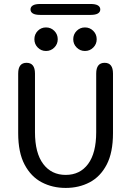

<svg xmlns="http://www.w3.org/2000/svg" viewBox="-20 -935 660 966"><path d="M310.5 10.5Q244 10.5 190 -17.8Q136 -46 103.8 -106.8Q71.5 -167.5 71.5 -265V-565Q71.5 -619 113.5 -619Q156 -619 156 -565V-270Q156 -165 197.5 -110Q239 -55 310.5 -55Q382.5 -55 423.2 -110Q464 -165 464 -270V-565Q464 -619 506.5 -619Q548.5 -619 548.5 -565V-265Q548.5 -167.5 516.8 -106.8Q485 -46 431.2 -17.8Q377.5 10.5 310.5 10.5ZM211.5 -678.5Q187 -678.5 170 -695.8Q153 -713 153 -737.5Q153 -762.5 170 -779.8Q187 -797 211.5 -797Q236 -797 253.2 -779.8Q270.5 -762.5 270.5 -737.5Q270.5 -713 253.2 -695.8Q236 -678.5 211.5 -678.5ZM407.5 -678.5Q383 -678.5 365.8 -695.8Q348.5 -713 348.5 -737.5Q348.5 -762.5 365.8 -779.8Q383 -797 407.5 -797Q432 -797 449.2 -779.8Q466.5 -762.5 466.5 -737.5Q466.5 -713 449.2 -695.8Q432 -678.5 407.5 -678.5ZM133.5 -887.5Q133.5 -900.5 145.5 -907.8Q157.5 -915 182.5 -915H435.5Q460.5 -915 472.5 -907.8Q484.5 -900.5 484.5 -887.5Q484.5 -874.5 472.5 -867.2Q460.5 -860 435.5 -860H182.5Q157.5 -860 145.5 -867.2Q133.5 -874.5 133.5 -887.5Z"/></svg>

Font: Sono
Style: Regular
Weight: 400
Designer: Tyler Finck
Foundry: Tyler Finck
Version: Version 2.112